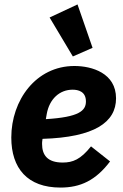

<svg xmlns="http://www.w3.org/2000/svg" viewBox="-20 -835 555 867"><path d="M309 -580 398 -619 330 -815 204 -756ZM253 12C343 12 412 -20 477 -106L391 -174C344 -115 309 -101 263 -101C194 -101 170 -135 170 -185C170 -190 170 -196 172 -208C407 -215 504 -283 504 -391C504 -505 395 -537 316 -537C142 -537 31 -382 31 -214C31 -75 104 12 253 12ZM308 -430C333 -430 368 -422 368 -377C368 -335 337 -306 187 -297L191 -320C203 -388 249 -430 308 -430Z"/></svg>

Font: Braiins Sans
Style: Bold Italic
Weight: 700
Italic angle: -11.31°
Designer: Mike Abbink, Paul van der Laan, Pieter van Rosmalen, Jiri Chlebus, Lubos Buracinsky
Foundry: Bold Monday, Sudetype
Version: Version 1.000;hotconv 1.0.109;makeotfexe 2.5.65596